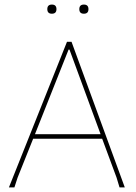

<svg xmlns="http://www.w3.org/2000/svg" viewBox="-20 -820 594 840"><path d="M187 -780Q187 -800 207 -800Q227 -800 227 -780Q227 -760 207 -760Q187 -760 187 -780ZM327 -780Q327 -800 347 -800Q367 -800 367 -780Q367 -760 347 -760Q327 -760 327 -780ZM293 -637 526 0H503L490 -43L427 -213H125L57 -43L43 0H19L273 -637ZM280 -603 133 -233H420L284 -603Z"/></svg>

Font: Alegreya Sans SC Thin
Style: Regular
Weight: 100
Designer: Juan Pablo del Peral
Foundry: Huerta Tipografica
Version: Version 2.007